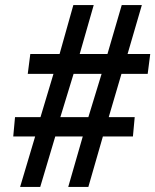

<svg xmlns="http://www.w3.org/2000/svg" viewBox="-20 -734 610 754"><path d="M59 0 118 -198H32L39 -274H139L190 -444H89L99 -522H214L268 -714H348L293 -522H402L458 -714H537L481 -522H570L560 -444H457L407 -274H509L502 -198H384L327 0H248L305 -198H197L138 0ZM217 -274H327L379 -444H269Z"/></svg>

Font: Noto Serif Black
Style: Italic
Weight: 900
Italic angle: -12°
Designer: Monotype Design Team
Foundry: Monotype Imaging Inc.
Version: Version 2.013